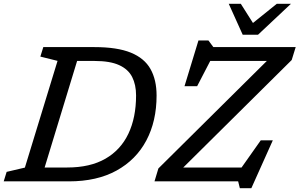

<svg xmlns="http://www.w3.org/2000/svg" viewBox="-40 -955 1578 1011"><path d="M263 -634.5 172.5 -657 188 -707H457.5Q577 -707 648.8 -677.8Q720.5 -648.5 752.5 -591.5Q784.5 -534.5 784.5 -452Q784.5 -317 730.5 -215.2Q676.5 -113.5 573.5 -56.8Q470.5 0 323 0H-20.5L-5 -50L91 -72.5ZM314 -73Q434.5 -73 515 -119.2Q595.5 -165.5 636 -250.8Q676.5 -336 676.5 -452.5Q676.5 -509 655.8 -549.8Q635 -590.5 587.2 -612.2Q539.5 -634 458 -634H366L195 -73ZM1517 -707 1496 -639 925 -73H1232L1333 -216H1396.5L1283.5 36H1223L1214 0H773.5L794 -68L1365 -634H1067L998 -501H931.5L1005 -742H1057.5L1083.5 -707ZM1492 -935 1318.5 -772H1238L1164.5 -935H1228L1292 -834L1417.5 -935Z"/></svg>

Font: Newsreader 6pt
Style: Italic
Weight: 400
Italic angle: -17°
Designer: Hugues Gentile
Foundry: Production Type
Version: Version 1.003; ttfautohint (v1.8.3)